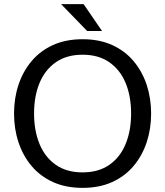

<svg xmlns="http://www.w3.org/2000/svg" viewBox="-20 -900 800 930"><path d="M380 10Q299 10 237 -18Q175 -46 133 -96Q91 -146 69.5 -211Q48 -276 48 -350Q48 -424 69.5 -489Q91 -554 133 -604Q175 -654 237 -682Q299 -710 380 -710Q461 -710 523 -682Q585 -654 627 -604Q669 -554 690.5 -489Q712 -424 712 -350Q712 -276 690.5 -211Q669 -146 627 -96Q585 -46 523 -18Q461 10 380 10ZM380 -65Q457 -65 509.5 -101.5Q562 -138 588.5 -202.5Q615 -267 615 -350Q615 -434 588.5 -498Q562 -562 509.5 -598.5Q457 -635 380 -635Q303 -635 250.5 -598.5Q198 -562 171.5 -498Q145 -434 145 -350Q145 -267 171.5 -202.5Q198 -138 250.5 -101.5Q303 -65 380 -65ZM402 -750 276 -880H385L474 -750Z"/></svg>

Font: Hedvig Letters Sans
Style: Regular
Weight: 400
Designer: Alexander Örn & Tor Weibull
Foundry: Kanon Foundry
Version: Version 1.000; ttfautohint (v1.8.4.7-5d5b)